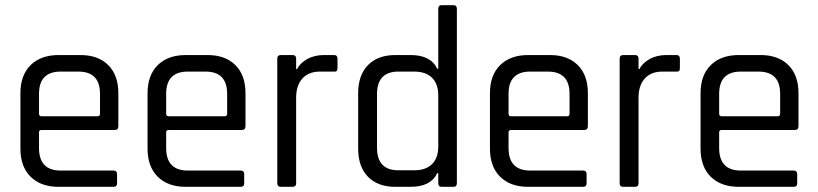

<svg xmlns="http://www.w3.org/2000/svg" viewBox="-20 -723 3164 743"><path d="M419 0H207Q138 0 98.5 -39Q59 -78 59 -148V-362Q59 -432 98.5 -471Q138 -510 207 -510H291Q360 -510 399 -471Q438 -432 438 -362V-235Q438 -220 424 -220H141Q131 -220 131 -211V-150Q131 -63 215 -63H419Q433 -63 433 -49V-13Q433 0 419 0ZM141 -273H357Q367 -273 367 -283V-360Q367 -446 283 -446H215Q131 -446 131 -360V-283Q131 -273 141 -273Z M911 0H699Q630 0 590.5 -39Q551 -78 551 -148V-362Q551 -432 590.5 -471Q630 -510 699 -510H783Q852 -510 891 -471Q930 -432 930 -362V-235Q930 -220 916 -220H633Q623 -220 623 -211V-150Q623 -63 707 -63H911Q925 -63 925 -49V-13Q925 0 911 0ZM633 -273H849Q859 -273 859 -283V-360Q859 -446 775 -446H707Q623 -446 623 -360V-283Q623 -273 633 -273Z M1112 0H1067Q1053 0 1053 -14V-496Q1053 -510 1067 -510H1112Q1126 -510 1126 -496V-456H1130Q1140 -478 1168 -494Q1196 -510 1234 -510H1273Q1286 -510 1286 -496V-459Q1286 -452 1283 -448.5Q1280 -445 1273 -446H1219Q1174 -446 1150 -419Q1126 -392 1126 -345V-14Q1126 0 1112 0Z M1569 0H1510Q1442 0 1404 -39Q1366 -78 1366 -148V-362Q1366 -432 1404 -471Q1442 -510 1510 -510H1569Q1647 -510 1672 -457H1676V-689Q1676 -703 1689 -703H1735Q1748 -703 1748 -689V-14Q1748 0 1735 0H1689Q1676 0 1676 -14V-53H1672Q1647 0 1569 0ZM1676 -156V-354Q1676 -398 1652 -422Q1628 -446 1583 -446H1522Q1439 -446 1439 -359V-151Q1439 -64 1522 -64H1583Q1628 -64 1652 -88Q1676 -112 1676 -156Z M2236 0H2024Q1955 0 1915.5 -39Q1876 -78 1876 -148V-362Q1876 -432 1915.5 -471Q1955 -510 2024 -510H2108Q2177 -510 2216 -471Q2255 -432 2255 -362V-235Q2255 -220 2241 -220H1958Q1948 -220 1948 -211V-150Q1948 -63 2032 -63H2236Q2250 -63 2250 -49V-13Q2250 0 2236 0ZM1958 -273H2174Q2184 -273 2184 -283V-360Q2184 -446 2100 -446H2032Q1948 -446 1948 -360V-283Q1948 -273 1958 -273Z M2437 0H2392Q2378 0 2378 -14V-496Q2378 -510 2392 -510H2437Q2451 -510 2451 -496V-456H2455Q2465 -478 2493 -494Q2521 -510 2559 -510H2598Q2611 -510 2611 -496V-459Q2611 -452 2608 -448.5Q2605 -445 2598 -446H2544Q2499 -446 2475 -419Q2451 -392 2451 -345V-14Q2451 0 2437 0Z M3051 0H2839Q2770 0 2730.5 -39Q2691 -78 2691 -148V-362Q2691 -432 2730.5 -471Q2770 -510 2839 -510H2923Q2992 -510 3031 -471Q3070 -432 3070 -362V-235Q3070 -220 3056 -220H2773Q2763 -220 2763 -211V-150Q2763 -63 2847 -63H3051Q3065 -63 3065 -49V-13Q3065 0 3051 0ZM2773 -273H2989Q2999 -273 2999 -283V-360Q2999 -446 2915 -446H2847Q2763 -446 2763 -360V-283Q2763 -273 2773 -273Z"/></svg>

Font: Rajdhani Medium
Style: Regular
Weight: 500
Designer: Satya Rajpurohit, Jyotish Sonowal
Foundry: Indian Type Foundry
Version: Version 1.201 February 1, 2022